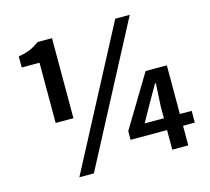

<svg xmlns="http://www.w3.org/2000/svg" viewBox="-108 -880 1116 1022"><g transform="rotate(-15 449.5 -369.0)"><path d="M160 -298V-630H62V-691Q103 -698 128 -709Q153 -720 179 -739H258V-298ZM207 14 610 -752H690L287 14ZM723 0V-236L730 -364H725L674 -275L617 -173H876V-108H522V-156L694 -441H811V0Z"/></g></svg>

Font: Noto Sans JP Thin SemiBold
Style: Regular
Weight: 600
Version: Version 2.004-H2;hotconv 1.0.118;makeotfexe 2.5.65603